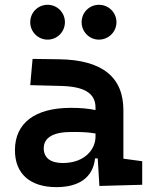

<svg xmlns="http://www.w3.org/2000/svg" viewBox="-20 -767 626 797"><path d="M392.6 4.9 570.3 0V-97.7L492.2 -108.4V-309.6C492.2 -446.3 405.3 -518.6 224.6 -521L115.2 -522.5L105.5 -413.6L234.4 -410.2C328.6 -407.7 376.5 -380.9 376.5 -320.3V-310.1C346.7 -316.4 314.5 -319.3 273.9 -319.3C126 -319.3 42 -256.8 42 -143.6C42 -45.4 105 9.8 214.4 9.8C307.1 9.8 366.2 -29.8 374.5 -109.4H385.7ZM376.5 -212.9V-200.2C376.5 -146.5 331.1 -90.3 240.7 -90.3C189.5 -90.3 161.6 -111.8 161.6 -151.4C161.6 -196.3 201.7 -219.2 276.9 -219.2C311 -219.2 341.3 -219.2 376.5 -212.9ZM390.6 -602.5C430.7 -602.5 463.4 -634.8 463.4 -674.8C463.4 -715.3 430.7 -747.1 390.6 -747.1C351.1 -747.1 318.8 -715.3 318.8 -674.8C318.8 -634.8 351.1 -602.5 390.6 -602.5ZM177.7 -602.5C217.3 -602.5 249.5 -634.8 249.5 -674.8C249.5 -715.3 217.3 -747.1 177.7 -747.1C137.7 -747.1 105.5 -715.3 105.5 -674.8C105.5 -634.8 137.7 -602.5 177.7 -602.5Z"/></svg>

Font: Cascadia Code PL SemiBold
Style: Regular
Weight: 600
Monospace: yes
Designer: Aaron Bell
Foundry: Saja Typeworks
Version: Version 2404.023